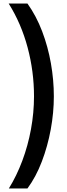

<svg xmlns="http://www.w3.org/2000/svg" viewBox="-20 -871 376 1084"><path d="M284 -327Q284 -235 266.5 -140Q249 -45 216 41.5Q183 128 135 193H30Q74 122 106 36.5Q138 -49 155 -142Q172 -235 172 -327Q172 -467 136 -602.5Q100 -738 29 -851H135Q185 -781 218 -694Q251 -607 267.5 -513Q284 -419 284 -327Z"/></svg>

Font: Noto Sans Tamil UI SemiCondensed SemiBold
Style: Regular
Weight: 600
Width: 4
Designer: Jelle Bosma - Monotype Design Team
Foundry: Monotype Imaging Inc.
Version: Version 2.004; ttfautohint (v1.8.4.7-5d5b)